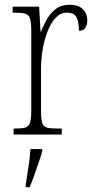

<svg xmlns="http://www.w3.org/2000/svg" viewBox="-20 -564 398 805"><path d="M37 0V-25H43Q71 -25 85.5 -29Q100 -33 105.5 -49Q111 -65 111 -100V-438Q111 -472 105.5 -487.5Q100 -503 85 -507Q70 -511 39 -511H33V-536H144L150 -431H152Q162 -458 177 -484Q192 -510 214.5 -527Q237 -544 272 -544Q309 -544 327.5 -525.5Q346 -507 346 -479Q346 -460 338 -447.5Q330 -435 311 -435Q311 -469 301.5 -490Q292 -511 260 -511Q234 -511 214 -490Q194 -469 180 -434Q166 -399 159 -357.5Q152 -316 152 -276V-99Q152 -64 157 -48.5Q162 -33 177 -29Q192 -25 220 -25H239V0ZM88 208Q94 172 99.5 135Q105 98 108 61H157V71Q151 92 141.5 119.5Q132 147 122.5 174Q113 201 104 221H88Z"/></svg>

Font: Noto Serif Sinhala Condensed ExtraLight
Style: Regular
Weight: 200
Width: 3
Designer: Jelle Bosma - Monotype Design Team
Foundry: Monotype Imaging Inc.
Version: Version 2.007; ttfautohint (v1.8.4.7-5d5b)